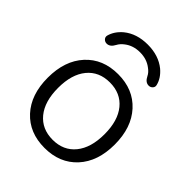

<svg xmlns="http://www.w3.org/2000/svg" viewBox="-213 -889 994 994"><g transform="rotate(45 284.5 -391.5)"><path d="M465.8 -653.3Q468.8 -640.6 460 -631.3Q451.2 -622.1 438.5 -622.1Q414.1 -622.1 399.4 -652.3Q390.6 -670.9 370.1 -685.5Q335 -712.9 285.2 -712.9Q235.4 -712.9 200.2 -685.5Q180.7 -670.9 170.9 -652.3Q155.3 -622.1 130.9 -622.1Q118.2 -622.1 109.4 -631.3Q100.6 -640.6 103.5 -653.3Q114.3 -694.3 152.3 -726.6Q205.1 -769.5 285.2 -769.5Q365.2 -769.5 418 -726.6Q456.1 -694.3 465.8 -653.3ZM160.6 -127.9Q206.1 -72.3 285.2 -72.3Q364.3 -72.3 409.7 -127.9Q455.1 -183.6 455.1 -282.7Q455.1 -381.8 409.7 -437Q364.3 -492.2 285.2 -492.2Q206.1 -492.2 160.6 -437Q115.2 -381.8 115.2 -282.7Q115.2 -183.6 160.6 -127.9ZM463.4 -85.4Q396.5 -12.7 285.2 -12.7Q173.8 -12.7 106.9 -85.4Q40 -158.2 40 -282.2Q40 -406.2 106.9 -479.5Q173.8 -552.7 285.2 -552.7Q396.5 -552.7 463.4 -479.5Q530.3 -406.2 530.3 -282.2Q530.3 -158.2 463.4 -85.4Z"/></g></svg>

Font: Gen Jyuu Gothic P Normal
Style: Regular
Weight: 300
Designer: [Source Han Sans]
Ryoko NISHIZUKA  (kana & ideographs); Paul D. Hunt (Latin, Greek & Cyrillic); Wenlong ZHANG  (bopomofo
Version: Version 1.002.20150607